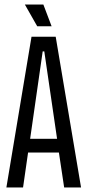

<svg xmlns="http://www.w3.org/2000/svg" viewBox="-20 -821 383 841"><path d="M8 0 118 -660H224L335 0H261L238 -153H103L81 0ZM167 -596 112 -213H230L174 -596ZM143 -706 89 -801H170L206 -706Z"/></svg>

Font: Bricolage Grotesque 48pt Condensed Light
Style: Regular
Weight: 300
Width: 3
Designer: Mathieu Triay
Foundry: Atelier Triay
Version: Version 1.000; ttfautohint (v1.8.4.7-5d5b);gftools[0.9.32]